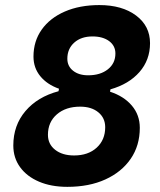

<svg xmlns="http://www.w3.org/2000/svg" viewBox="-20 -723 626 753"><path d="M244.1 9.8Q180.7 9.8 133.1 -10.5Q85.4 -30.8 58.8 -67.4Q32.2 -104 32.2 -152.3Q32.2 -231.4 79.8 -287.4Q127.4 -343.3 209.5 -365.2L211.4 -375Q164.6 -391.6 137.9 -424.3Q111.3 -457 111.3 -501Q111.3 -561.5 143.6 -606.9Q175.8 -652.3 234.1 -677.7Q292.5 -703.1 369.6 -703.1Q459 -703.1 513.7 -662.1Q568.4 -621.1 568.4 -553.7Q568.4 -487.8 526.9 -440.4Q485.4 -393.1 413.1 -372.6L411.6 -363.3Q465.8 -345.7 497.1 -308.8Q528.3 -272 528.3 -221.7Q528.3 -152.3 492.7 -100.3Q457 -48.3 393.3 -19.3Q329.6 9.8 244.1 9.8ZM270.5 -113.3Q325.7 -113.3 359.1 -143.8Q392.6 -174.3 392.6 -224.1Q392.6 -260.3 365.7 -282.5Q338.9 -304.7 294.4 -304.7Q237.8 -304.7 202.9 -274.4Q168 -244.1 168 -194.3Q168 -157.7 196.3 -135.5Q224.6 -113.3 270.5 -113.3ZM325.7 -427.7Q373.5 -427.7 403.1 -451.2Q432.6 -474.6 432.6 -513.2Q432.6 -543.5 408 -561.8Q383.3 -580.1 342.8 -580.1Q298.3 -580.1 271.2 -555.9Q244.1 -531.7 244.1 -492.7Q244.1 -463.4 266.6 -445.6Q289.1 -427.7 325.7 -427.7Z"/></svg>

Font: CaskaydiaCove NF
Style: Bold Italic
Weight: 700
Italic angle: -10°
Designer: Aaron Bell
Foundry: Saja Typeworks
Version: Version 2111.001; VTT 6.35;Nerd Fonts 3.2.1